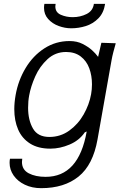

<svg xmlns="http://www.w3.org/2000/svg" viewBox="-20 -773 640 1001"><path d="M30 76Q30 64 32 54.5H96Q94.5 63.5 94.5 71.5Q94.5 112 129.8 130.5Q165 149 218 149Q390.5 149 432 -87.5L422 -83Q393.5 -41 343 -19.5Q292.5 2 242.5 2Q178.5 2 136.5 -24.8Q94.5 -51.5 74.5 -97.8Q54.5 -144 54.5 -204Q54.5 -238.5 61.5 -278Q75 -354 113.5 -418.2Q152 -482.5 211.2 -520.8Q270.5 -559 342.5 -559Q381.5 -559 410.8 -544Q440 -529 459 -512Q478 -495 491.5 -476.5L508.5 -550L583.5 -547.5Q577 -525 571 -501.8Q565 -478.5 561.5 -458.5L488.5 -46.5Q465 86.5 390 147.2Q315 208 194.5 208Q147 208 109.5 190Q72 172 51 141.8Q30 111.5 30 76ZM455 -282Q459.5 -307 459.5 -333.5Q459.5 -378.5 445.5 -416.8Q431.5 -455 401 -478.5Q370.5 -502 324.5 -502Q268.5 -502 227.8 -464.5Q187 -427 163.8 -374.8Q140.5 -322.5 132 -275Q126.5 -246 126.5 -211Q126.5 -147 151.8 -103Q177 -59 237.5 -59Q295 -59 341 -92Q387 -125 416.2 -176.5Q445.5 -228 455 -282ZM209.5 -732Q209.5 -743 211.5 -753H270Q268.5 -745.5 268.5 -739.5Q268.5 -708.5 297 -696Q325.5 -683.5 359 -683.5Q398.5 -683.5 431.5 -700Q464.5 -716.5 469.5 -753H528Q521 -706 493 -677.5Q465 -649 427.5 -637.2Q390 -625.5 351 -625.5Q318.5 -625.5 285.8 -637.5Q253 -649.5 231.2 -673.8Q209.5 -698 209.5 -732Z"/></svg>

Font: JuliaMono Light
Style: Italic
Weight: 300
Italic angle: -9°
Monospace: yes
Designer: cormullion
Foundry: corm
Version: Version 0.054; ttfautohint (v1.8.4)